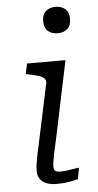

<svg xmlns="http://www.w3.org/2000/svg" viewBox="-55 -809 431 846"><g transform="rotate(-5 160.5 -386.0)"><path d="M78 -62Q78 -77 80.5 -94Q83 -111 88.5 -137.5Q94 -164 103 -205L154 -444Q156 -457 147.5 -465Q139 -473 121 -478.5Q103 -484 78 -489L67 -491L77 -537H247L175 -193Q167 -159 162 -135Q157 -111 155 -96.5Q153 -82 153 -73Q153 -61 159.5 -55.5Q166 -50 180 -50Q196 -50 211.5 -52Q227 -54 241 -56.5Q255 -59 265 -60L256 -10Q243 -7 227.5 -3.5Q212 0 195 1.5Q178 3 160 3Q136 3 117 -4Q98 -11 88 -26Q78 -41 78 -62ZM164 -717Q164 -746 180.5 -760.5Q197 -775 224 -775Q249 -775 266 -760.5Q283 -746 283 -717Q283 -687 266 -672.5Q249 -658 224 -658Q197 -658 180.5 -672.5Q164 -687 164 -717Z"/></g></svg>

Font: Roboto Serif 20pt Light
Style: Italic
Weight: 300
Italic angle: -10°
Version: Version 1.007